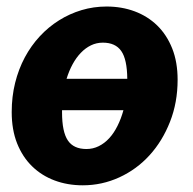

<svg xmlns="http://www.w3.org/2000/svg" viewBox="-20 -546 578 574"><path d="M227.5 8Q182 8 143.2 -6.5Q104.5 -21 76 -48.8Q47.5 -76.5 31.2 -117.2Q15 -158 15 -211Q15 -257 25.2 -298.2Q35.5 -339.5 54.2 -374.5Q73 -409.5 99 -437.5Q125 -465.5 156.5 -485.2Q188 -505 224 -515.8Q260 -526.5 298.5 -526.5Q344 -526.5 382.8 -512Q421.5 -497.5 450 -469.8Q478.5 -442 494.8 -401.2Q511 -360.5 511 -307.5Q511 -239.5 488.2 -181.8Q465.5 -124 427 -81.8Q388.5 -39.5 336.8 -15.8Q285 8 227.5 8ZM238.5 -100.5Q258 -100.5 275.2 -109Q292.5 -117.5 306.5 -132.8Q320.5 -148 331.2 -169.5Q342 -191 349 -216.5H165.5V-210Q165.5 -152 182.8 -126.2Q200 -100.5 238.5 -100.5ZM287.5 -418.5Q268.5 -418.5 252 -410.5Q235.5 -402.5 221.8 -388.2Q208 -374 197.2 -354.2Q186.5 -334.5 179 -310.5H360.5Q360 -368.5 342.5 -393.5Q325 -418.5 287.5 -418.5Z"/></svg>

Font: Lato Black
Style: Italic
Weight: 900
Italic angle: -7°
Designer: Lukasz Dziedzic
Foundry: tyPoland Lukasz Dziedzic
Version: Version 2.007; 2014-02-27